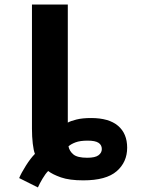

<svg xmlns="http://www.w3.org/2000/svg" viewBox="-20 -780 640 841"><path d="M64 0Q73 -22 93.5 -54.5Q114 -87 133 -106Q127 -121 123.5 -151Q120 -181 120 -216V-760H277V-243Q289 -250 315 -256.5Q341 -263 379 -263Q457 -263 497 -229Q537 -195 537 -133Q537 -70 491 -30Q445 10 345 10Q284 10 247 -3Q210 -16 191 -31Q179 -19 166 3Q153 25 146 41ZM362 -89Q397 -89 411.5 -100Q426 -111 426 -127Q426 -145 411.5 -154.5Q397 -164 364 -164Q331 -164 311 -156.5Q291 -149 280 -139Q284 -118 301.5 -103.5Q319 -89 362 -89Z"/></svg>

Font: Noto Sans Mono ExtraBold
Style: Regular
Weight: 800
Designer: Monotype Design Team
Foundry: Monotype Imaging Inc.
Version: Version 2.014